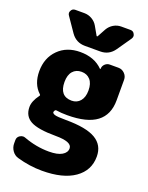

<svg xmlns="http://www.w3.org/2000/svg" viewBox="-180 -880 910 1177"><g transform="rotate(20 275.5 -291.5)"><path d="M189.5 -352.5Q189.5 -259.8 268.6 -258.8Q303.7 -258.8 324.7 -283.7Q345.7 -308.6 345.7 -352.5Q345.7 -398.4 324.2 -422.4Q302.7 -446.3 267.6 -446.3Q231.4 -446.3 210.4 -421.9Q189.5 -397.5 189.5 -352.5ZM532.2 10.7Q532.2 101.6 457 154.3Q381.8 207 245.1 207Q164.1 207 83 183.6Q58.6 176.8 43.5 155.3Q28.3 133.8 28.3 107.4V85.9Q28.3 66.4 44.9 55.7Q55.7 48.8 66.4 48.8Q73.2 48.8 81.1 51.8Q162.1 82 245.1 82Q300.8 82 329.6 64.9Q358.4 47.9 358.4 20.5Q358.4 -22.5 252 -22.5Q135.7 -22.5 87.9 -48.8Q40 -75.2 40 -134.8Q40 -172.9 74.2 -218.8Q79.1 -224.6 73.2 -229.5Q21.5 -277.3 21.5 -361.3Q21.5 -448.2 76.2 -502.9Q130.9 -557.6 218.8 -557.6Q311.5 -557.6 366.2 -502Q367.2 -501 368.7 -501.5Q370.1 -502 370.1 -503.9Q370.1 -521.5 383.3 -534.2Q396.5 -546.9 414.1 -546.9H470.7Q494.1 -546.9 511.2 -529.8Q528.3 -512.7 528.3 -489.3V-355.5Q528.3 -260.7 465.8 -213.4Q403.3 -166 274.4 -166Q233.4 -166 204.1 -170.9Q196.3 -171.9 192.9 -166Q189.5 -160.2 188.5 -155.3Q188.5 -146.5 204.1 -141.1Q219.7 -135.7 277.3 -135.7Q410.2 -135.7 471.2 -99.6Q532.2 -63.5 532.2 10.7ZM277.3 -685.5Q279.3 -682.6 281.2 -682.6Q283.2 -682.6 285.2 -685.5L314.5 -739.3Q328.1 -762.7 351.1 -776.4Q374 -790 400.4 -790H460.9Q479.5 -790 487.3 -773.4Q491.2 -766.6 491.2 -759.8Q491.2 -751 485.4 -742.2L421.9 -650.4Q388.7 -602.5 331.1 -602.5H231.4Q173.8 -602.5 140.6 -649.4L76.2 -743.2Q70.3 -751 70.3 -759.8Q70.3 -766.6 74.2 -773.4Q82 -790 100.6 -790H160.2Q186.5 -790 210 -776.4Q233.4 -762.7 246.1 -740.2Z"/></g></svg>

Font: Gen Jyuu Gothic Heavy
Style: Bold
Weight: 900
Designer: [Source Han Sans]
Ryoko NISHIZUKA  (kana & ideographs); Paul D. Hunt (Latin, Greek & Cyrillic); Wenlong ZHANG  (bopomofo
Version: Version 1.002.20150607